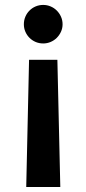

<svg xmlns="http://www.w3.org/2000/svg" viewBox="-20 -571 349 775"><path d="M85.9 183.9 97.3 -329.5H211.6L223.4 183.9ZM154.5 -551.1Q170.1 -551.1 184.3 -545.1Q198.5 -539.1 209.2 -528.4Q219.8 -517.8 226.2 -503.6Q232.6 -489.3 232.6 -473Q232.6 -457 226.2 -443Q219.8 -429 209.2 -418.3Q198.5 -407.7 184.3 -401.6Q170.1 -395.6 154.5 -395.6Q138.1 -395.6 123.9 -401.6Q109.7 -407.7 99.1 -418.3Q88.4 -429 82.4 -443Q76.3 -457 76.3 -473Q76.3 -489.3 82.4 -503.6Q88.4 -517.8 99.1 -528.4Q109.7 -539.1 123.9 -545.1Q138.1 -551.1 154.5 -551.1Z"/></svg>

Font: Interop SemBd
Style: Regular
Weight: 600
Designer: Rasmus Andersson, Google, Jang Haemin
Foundry: jhaemin
Version: Version 1.008